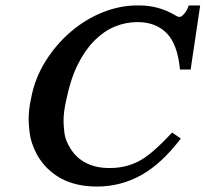

<svg xmlns="http://www.w3.org/2000/svg" viewBox="-20 -682 754 704"><path d="M714 -662 679 -427H640Q631 -520 591 -560.5Q551 -601 484 -601Q441 -601 401 -584.5Q361 -568 326.5 -533.5Q292 -499 265.5 -446Q239 -393 224 -320Q213 -275 213 -238Q213 -225 216 -196Q219 -167 240.5 -134Q262 -101 297.5 -83.5Q333 -66 379 -66Q381 -66 384 -66Q439 -66 485 -89Q510 -101 541 -127.5Q572 -154 611 -196L643 -174Q573 -82 498 -40Q423 2 335 2Q258 2 202.5 -28.5Q147 -59 115 -116Q93 -159 89 -193Q85 -227 85 -244Q85 -281 94 -321Q107 -393 146 -456Q185 -519 239.5 -565.5Q294 -612 357 -637Q420 -662 482 -662Q486 -662 491 -662Q560 -662 619 -628Q631 -620 638 -620Q644 -620 649 -625Q655 -630 661 -638.5Q667 -647 672 -662Z"/></svg>

Font: New Athena Unicode
Style: Bold Italic
Weight: 700
Designer: J. Rusten 1997; rev. by R. Hancock 2001, 2002, rev. by D. Mastronarde 2002-2021
Foundry: Society for Classical Studies (formerly American Philological Association)
Version: Version 5.008